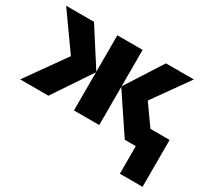

<svg xmlns="http://www.w3.org/2000/svg" viewBox="-151 -787 1325 1224"><g transform="rotate(30 511.0 -175.0)"><path d="M392.1 -285.2V-553.2H578.1V-285.2L750 -553.2H955.1L768.1 -290L873 -142.1H1014.2V203.1H847.2V0H766.1L578.1 -280.8V0H392.1V-280.8L204.1 0H-3.9L202.1 -290L15.1 -553.2H220.2Z"/></g></svg>

Font: Open Sans ExtBd
Style: Bold
Weight: 800
Foundry: Ascender Corporation
Version: Version 1.10